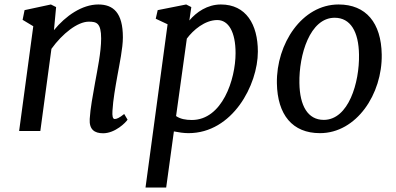

<svg xmlns="http://www.w3.org/2000/svg" viewBox="-20 -588 1779 862"><path d="M65.9 0H161.1L210.9 -368.7C260.3 -437.5 328.6 -490.7 378.4 -490.7C413.1 -490.7 434.1 -485.4 434.1 -415C434.1 -354 417 -273.4 406.7 -216.3C397 -161.6 385.3 -100.1 382.8 -54.2C379.9 -6.8 403.8 10.3 442.9 10.3C497.1 10.3 545.4 -38.6 552.7 -50.8L537.6 -76.2C515.1 -58.1 503.4 -53.7 495.1 -53.7C485.8 -53.7 483.4 -67.4 484.9 -90.8C487.8 -141.1 498 -196.8 506.8 -246.6C516.6 -301.3 531.7 -371.6 531.7 -420.4C531.7 -530.8 488.8 -567.9 421.4 -567.9C348.6 -567.9 274.9 -517.1 222.2 -452.6L231.9 -556.2L208.5 -567.9L90.3 -542.5L81.5 -499L129.4 -470.2Z M760.7 2C782.2 6.3 805.2 9.8 826.2 9.8C1023.9 9.8 1137.7 -206.5 1137.7 -356.4C1137.7 -478.5 1084.5 -567.9 971.7 -567.9C911.1 -567.9 861.8 -533.7 830.1 -496.1L838.9 -556.2L815.9 -567.9L688 -542.5L679.2 -503.9L732.4 -479L633.3 253.9H726.1ZM770.5 -66.9 818.8 -414.6C847.2 -453.1 899.9 -498 955.6 -498C1005.9 -498 1037.6 -444.8 1037.6 -349.6C1037.6 -231 977.5 -49.3 841.3 -49.3C814 -49.3 789.6 -53.7 770.5 -66.9Z M1223.1 -214.4C1225.6 -72.3 1293 9.8 1416.5 9.8C1580.6 9.8 1696.8 -166 1693.8 -343.3C1691.4 -485.4 1623.5 -567.9 1500 -567.9C1335.9 -567.9 1220.2 -391.6 1223.1 -214.4ZM1433.6 -49.8C1362.3 -49.8 1325.7 -112.3 1324.2 -215.3C1321.8 -340.8 1371.1 -508.3 1482.4 -508.3C1553.7 -508.3 1590.3 -445.8 1591.8 -342.8C1594.2 -217.3 1544.9 -49.8 1433.6 -49.8Z"/></svg>

Font: Merriweather
Style: Italic
Weight: 400
Italic angle: -7.5°
Designer: Eben Sorkin
Foundry: Eben Sorkin
Version: Version 1.001